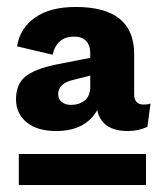

<svg xmlns="http://www.w3.org/2000/svg" viewBox="-20 -682 478 551"><path d="M392 -382Q406 -382 412 -385L403 -318Q377 -306 347 -306Q272 -306 259 -366Q225 -306 141 -306Q87 -306 56.5 -331Q26 -356 26 -397Q26 -440 52.5 -462Q79 -484 142 -497L239 -516V-529Q239 -552 227 -564.5Q215 -577 193 -577Q143 -577 131 -525L29 -549Q37 -601 80.5 -631.5Q124 -662 197 -662Q365 -662 365 -527V-412Q365 -382 392 -382ZM184 -381Q207 -381 223 -393.5Q239 -406 239 -434V-465L191 -453Q147 -443 147 -412Q147 -397 157.5 -389Q168 -381 184 -381ZM34 -151V-240H399V-151Z"/></svg>

Font: Elaine Sans
Style: Bold
Weight: 700
Designer: Wei Huang
Foundry: Wei Huang
Version: Version 2.001;December 24, 2019;FontCreator 12.0.0.2547 64-b